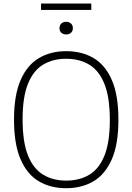

<svg xmlns="http://www.w3.org/2000/svg" viewBox="-20 -1032 732 1062"><path d="M346 9Q259.5 9 194.8 -29.2Q130 -67.5 93.8 -151Q57.5 -234.5 57.5 -370Q57.5 -505.5 94 -589Q130.5 -672.5 195.5 -710.8Q260.5 -749 346 -749Q432.5 -749 497.5 -710.8Q562.5 -672.5 598.8 -589Q635 -505.5 635 -370Q635 -234.5 598.5 -151Q562 -67.5 497 -29.2Q432 9 346 9ZM346 -33Q418.5 -33 472.8 -64.8Q527 -96.5 557.2 -170Q587.5 -243.5 587.5 -368Q587.5 -494.5 557.2 -568.8Q527 -643 472.5 -675Q418 -707 346 -707Q274 -707 219.8 -675.2Q165.5 -643.5 135.2 -570Q105 -496.5 105 -372Q105 -245.5 135.2 -171.2Q165.5 -97 219.8 -65Q274 -33 346 -33ZM346 -841.5Q329.5 -841.5 319.2 -850.8Q309 -860 309 -876Q309 -892 319.2 -901.8Q329.5 -911.5 346 -911.5Q362.5 -911.5 372.8 -901.8Q383 -892 383 -876Q383 -860 372.8 -850.8Q362.5 -841.5 346 -841.5ZM207 -977V-1012.5H485V-977Z"/></svg>

Font: Encode Sans SC ExtraLight
Style: Regular
Weight: 250
Designer: Multiple Designers
Foundry: Impallari Type
Version: Version 3.002